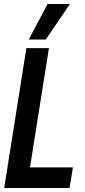

<svg xmlns="http://www.w3.org/2000/svg" viewBox="-20 -941 424 961"><path d="M1 0 112 -700H225L130 -103H345L328 0ZM124 -743 218 -921H330L209 -743Z"/></svg>

Font: Georama SemiCondensed SemiBold
Style: Italic
Weight: 600
Width: 4
Italic angle: -9°
Designer: Jean-Baptiste Levee
Foundry: Production Type
Version: Version 1.000